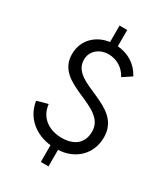

<svg xmlns="http://www.w3.org/2000/svg" viewBox="-223 -912 993 1134"><g transform="rotate(30 273.5 -345.0)"><path d="M247.1 120.1H299.3V7.3C412.6 2.4 497.6 -75.2 497.6 -191.9C497.6 -412.6 165.5 -366.7 165.5 -531.2C165.5 -592.8 217.8 -631.3 275.9 -631.3C328.6 -631.3 378.9 -605.5 407.7 -550.8L467.8 -590.8C429.7 -660.2 370.1 -692.9 299.3 -699.2V-810.1H247.1V-697.8C157.7 -686 87.9 -621.1 87.9 -523.9C87.9 -316.4 419.9 -359.9 419.9 -186.5C419.9 -103 362.8 -64.5 281.7 -64.5C198.7 -64.5 126 -108.4 116.2 -199.7L42 -179.2C59.1 -68.4 147 -4.9 247.1 5.9Z"/></g></svg>

Font: HK Grotesk
Style: Regular
Weight: 400
Designer: Alfredo Marco Pradil and Stefan Peev
Foundry: Hanken Design Co.
Version: Version 1.045;PS 001.045;hotconv 1.0.88;makeotf.lib2.5.64775